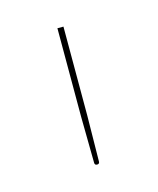

<svg xmlns="http://www.w3.org/2000/svg" viewBox="-51 -740 253 307"><g transform="rotate(-15 75.0 -586.5)"><path d="M75 -473Q71 -473 71 -477L70 -553V-700H80V-553L79 -477Q79 -475 78 -474Q77 -473 75 -473Z"/></g></svg>

Font: Aleo Thin
Style: Regular
Weight: 250
Designer: Alessio Laiso
Foundry: Alessio Laiso
Version: Version 2.001;gftools[0.9.29]